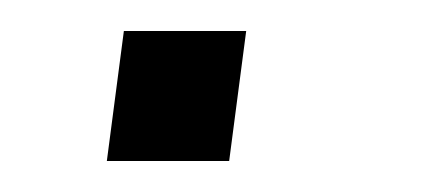

<svg xmlns="http://www.w3.org/2000/svg" viewBox="-20 -104 283 124"><path d="M49 0 60 -84H139L128 0Z"/></svg>

Font: Chivo ExtraLight
Style: Italic
Weight: 250
Italic angle: -8.05°
Designer: Hector Gatti
Foundry: Omnibus-Type
Version: Version 2.002